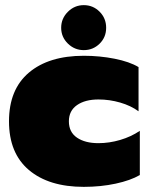

<svg xmlns="http://www.w3.org/2000/svg" viewBox="-20 -712 579 747"><path d="M218 -604Q218 -640 244 -666Q270 -692 306 -692Q342 -692 367.5 -666.5Q393 -641 393 -604Q393 -567 367.5 -542Q342 -517 306 -517Q270 -517 244 -542.5Q218 -568 218 -604ZM15 -240Q15 -364 92.5 -429.5Q170 -495 306 -495Q368 -495 426 -483.5Q484 -472 519 -451V-279Q489 -301 447.5 -313Q406 -325 363 -325Q311 -325 279.5 -303Q248 -281 248 -240Q248 -198 279.5 -176.5Q311 -155 363 -155Q405 -155 447.5 -167.5Q490 -180 524 -203V-31Q488 -10 430 2.5Q372 15 306 15Q170 15 92.5 -50.5Q15 -116 15 -240Z"/></svg>

Font: Prompt Black
Style: Regular
Weight: 900
Designer: Katatrad Team
Foundry: CadsonDemak
Version: Version 1.001